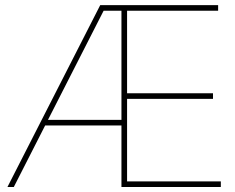

<svg xmlns="http://www.w3.org/2000/svg" viewBox="-20 -748 940 768"><path d="M9.8 0H35.2L160.6 -246.1H465.8V0H863.3V-22.5H488.3V-352.5H832V-375H488.3V-705.1H852.5V-727.5H380.9ZM171.9 -268.6 394.5 -705.1H465.8V-268.6Z"/></svg>

Font: Raveo Display Display Thin
Style: Regular
Weight: 100
Designer: Jakub Foglar, Rasmus Andersson (Inter)
Foundry: Jakubfoglar.com
Version: Version 1.100;Glyphs 3.2.3 (3260)